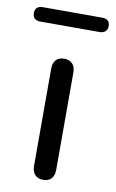

<svg xmlns="http://www.w3.org/2000/svg" viewBox="-115 -727 468 776"><g transform="rotate(10 118.5 -338.5)"><path d="M118 5Q97 5 85 -8Q73 -21 73 -44V-443Q73 -467 85 -479.5Q97 -492 118 -492Q140 -492 152 -479.5Q164 -467 164 -443V-44Q164 -21 152.5 -8Q141 5 118 5ZM-3 -623Q-35 -623 -35 -653Q-35 -667 -27 -674.5Q-19 -682 -3 -682H240Q272 -682 272 -653Q272 -639 263.5 -631Q255 -623 240 -623Z"/></g></svg>

Font: Nunito Medium
Style: Regular
Weight: 500
Designer: Vernon Adams
Foundry: Vernon Adams
Version: Version 3.602